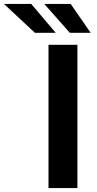

<svg xmlns="http://www.w3.org/2000/svg" viewBox="-164 -949 491 969"><path d="M80.8 -723H226.7V0H80.8ZM192.8 -929 293.5 -783.5H188.3L59.6 -929ZM-6.2 -929 117.1 -783.5H11.9L-143.9 -929Z"/></svg>

Font: Public Sans Thin
Style: Regular
Weight: 100
Designer: The Public Sans project authors (U.S. Web Design System). Libre Franklin designed by Pablo Impallari and Rodrigo Fuenzal
Version: Version 1.008